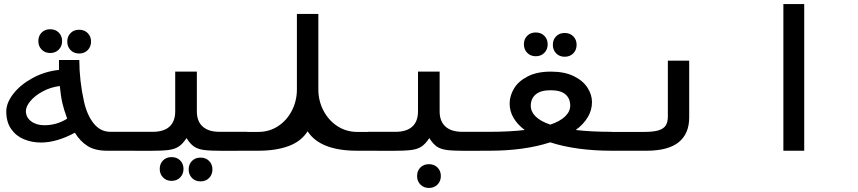

<svg xmlns="http://www.w3.org/2000/svg" viewBox="-20 -745 4240 949"><path d="M350 -89Q260 -40.5 182.5 -40.5Q137 -40.5 98 -56.8Q59 -73 35 -107.5Q11 -142 11 -194.5Q11 -236.5 46 -281.5Q81 -326.5 141 -359.2Q201 -392 271.5 -399.5V-448.5H372Q372 -398.5 378 -345.5Q384 -292.5 395 -244Q410 -176 443.2 -134.8Q476.5 -93.5 525.5 -93.5H602V0H509Q450.5 0 413.8 -22.8Q377 -45.5 350 -89ZM199 -126Q260.5 -126 312 -158.5Q295 -206 289 -232.5Q280.5 -268.5 275.5 -320Q228 -313.5 189.8 -292.5Q151.5 -271.5 129.8 -245Q108 -218.5 108 -196.5Q108 -165 133.8 -145.5Q159.5 -126 199 -126ZM169.5 -542Q169.5 -567.5 185.8 -584Q202 -600.5 228 -600.5Q254 -600.5 270.5 -584Q287 -567.5 287 -542Q287 -516.5 270.5 -499.8Q254 -483 228 -483Q202.5 -483 186 -499.8Q169.5 -516.5 169.5 -542ZM312.5 -539.5Q312.5 -565 328.8 -581.5Q345 -598 371 -598Q397 -598 413.5 -581.5Q430 -565 430 -539.5Q430 -514 413.5 -497.2Q397 -480.5 371 -480.5Q345.5 -480.5 329 -497.2Q312.5 -514 312.5 -539.5Z M769.5 90Q769.5 64.5 785.8 48Q802 31.5 828 31.5Q854 31.5 870.5 48Q887 64.5 887 90Q887 115.5 870.5 132.2Q854 149 828 149Q802.5 149 786 132.2Q769.5 115.5 769.5 90ZM912.5 92.5Q912.5 67 928.8 50.5Q945 34 971 34Q997 34 1013.5 50.5Q1030 67 1030 92.5Q1030 118 1013.5 134.8Q997 151.5 971 151.5Q945.5 151.5 929 134.8Q912.5 118 912.5 92.5ZM846 -194V-391H953V-194Q953 -145.5 981.8 -119.5Q1010.5 -93.5 1064.5 -93.5H1201.5V0L1083.5 0.5Q1020.5 0.5 989.5 -3.5Q958.5 -7.5 939.2 -20.5Q920 -33.5 902 -62.5Q883 -33.5 863.2 -20.5Q843.5 -7.5 812.2 -3.5Q781 0.5 718 0.5L598.5 0V-93.5H735.5Q789.5 -93.5 817.8 -119.2Q846 -145 846 -194Z M1197.5 -93H1257Q1311.5 -93 1355 -121.8Q1398.5 -150.5 1423 -198.8Q1447.5 -247 1447.5 -303V-676H1553.5V-303Q1553.5 -247 1578.5 -198.8Q1603.5 -150.5 1647.2 -121.8Q1691 -93 1745.5 -93H1802V0H1745.5Q1562.5 0 1500.5 -96Q1468 -45.5 1406 -22.8Q1344 0 1257 0H1197.5Z M2041.5 125Q2041.5 99.5 2057.8 83Q2074 66.5 2100 66.5Q2126 66.5 2142.5 83Q2159 99.5 2159 125Q2159 150.5 2142.5 167.2Q2126 184 2100 184Q2074.5 184 2058 167.2Q2041.5 150.5 2041.5 125ZM2046 -194V-391H2153V-194Q2153 -145.5 2181.8 -119.5Q2210.5 -93.5 2264.5 -93.5H2401.5V0L2283.5 0.5Q2220.5 0.5 2189.5 -3.5Q2158.5 -7.5 2139.2 -20.5Q2120 -33.5 2102 -62.5Q2083 -33.5 2063.2 -20.5Q2043.5 -7.5 2012.2 -3.5Q1981 0.5 1918 0.5L1798.5 0V-93.5H1935.5Q1989.5 -93.5 2017.8 -119.2Q2046 -145 2046 -194Z M2573.5 -102.5Q2537.5 -129.5 2518.2 -162.5Q2499 -195.5 2499 -233Q2499 -271 2520.5 -307.2Q2542 -343.5 2588 -367.2Q2634 -391 2703 -391Q2770.5 -391 2816.2 -368.5Q2862 -346 2884 -311.2Q2906 -276.5 2906 -240.5Q2906 -200.5 2885.2 -165.8Q2864.5 -131 2826 -102.5Q2901 -93.5 3001.5 -93.5V0Q2916 0 2839.2 -10.5Q2762.5 -21 2699.5 -41.5Q2572.5 0 2398.5 0V-93.5Q2499.5 -93.5 2573.5 -102.5ZM2700 -129Q2748.5 -145.5 2773.2 -169.5Q2798 -193.5 2798.5 -222.5Q2798.5 -258 2775 -278.5Q2751.5 -299 2701.5 -299Q2652 -299 2627.8 -278.2Q2603.5 -257.5 2603.5 -222Q2603.5 -193 2627.5 -169.2Q2651.5 -145.5 2700 -129ZM2569.5 -526Q2569.5 -551.5 2585.8 -568Q2602 -584.5 2628 -584.5Q2654 -584.5 2670.5 -568Q2687 -551.5 2687 -526Q2687 -500.5 2670.5 -483.8Q2654 -467 2628 -467Q2602.5 -467 2586 -483.8Q2569.5 -500.5 2569.5 -526ZM2712.5 -523.5Q2712.5 -549 2728.8 -565.5Q2745 -582 2771 -582Q2797 -582 2813.5 -565.5Q2830 -549 2830 -523.5Q2830 -498 2813.5 -481.2Q2797 -464.5 2771 -464.5Q2745.5 -464.5 2729 -481.2Q2712.5 -498 2712.5 -523.5Z M3000 -93H3164Q3208 -93 3233.2 -100.2Q3258.5 -107.5 3269.8 -123.8Q3281 -140 3281 -168.5V-445H3386.5V-164.5Q3386.5 -84 3334.5 -42Q3282.5 0 3175.5 0H3000Z M3955 -725V0H3852V-725Z"/></svg>

Font: JuliaMono SemiBoldItalic
Style: Regular
Weight: 600
Italic angle: -9°
Monospace: yes
Designer: cormullion
Foundry: corm
Version: Version 0.049; ttfautohint (v1.8.4)